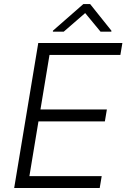

<svg xmlns="http://www.w3.org/2000/svg" viewBox="-20 -943 634 963"><path d="M51.1 0 171.9 -727.3H593.8L583.8 -667.6H228.3L182.9 -393.8H516L506 -334.2H172.9L127.5 -59.7H490.1L480.1 0ZM299.6 -784.1 407.2 -877.5 484.3 -784.1H538.6L538.8 -789.1L432.1 -922.6H398L245.5 -789.1L245.3 -784.1Z"/></svg>

Font: Inter UI Light
Style: Italic
Weight: 300
Italic angle: 9.39999°
Designer: Rasmus Andersson
Foundry: rsms
Version: 3.2;8d6f07862